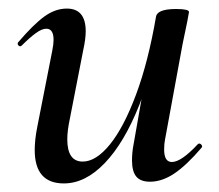

<svg xmlns="http://www.w3.org/2000/svg" viewBox="-20 -415 512 448"><path d="M61 -65Q61 -89 67 -119L102 -297Q105 -312 105 -322Q105 -348 88 -348Q78 -348 64 -338Q50 -328 31 -309Q29 -307 27 -307Q24 -307 22 -310.5Q20 -314 23 -317Q58 -358 83.5 -376.5Q109 -395 136 -395Q180 -395 180 -342Q180 -324 174 -297L143 -138Q137 -110 137 -90Q137 -38 173 -38Q204 -38 236.5 -78Q269 -118 297.5 -194.5Q326 -271 344 -376L360 -375Q340 -258 305 -170Q270 -82 224.5 -34.5Q179 13 129 13Q61 13 61 -65ZM288 -41Q288 -60 292 -80L344 -376Q347 -394 391 -394Q421 -394 421 -387L417 -365Q407 -318 406 -312L365 -89Q363 -80 363 -66Q363 -37 381 -37Q403 -37 442 -79Q443 -80 445 -80Q448 -80 450.5 -76.5Q453 -73 450 -70Q415 -29 386.5 -10Q358 9 330 9Q308 9 298 -3Q288 -15 288 -41Z"/></svg>

Font: Cormorant Garamond SemiBold
Style: Italic
Weight: 600
Italic angle: -10°
Designer: Christian Thalmann (Catharsis Fonts)
Foundry: Catharsis Fonts
Version: Version 4.000